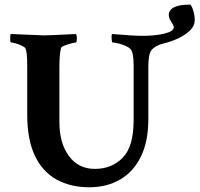

<svg xmlns="http://www.w3.org/2000/svg" viewBox="-20 -791 848 816"><path d="M718.8 -675.8Q718.8 -681.6 708 -698.2Q697.3 -713.9 697.3 -726.6Q697.3 -771.5 789.1 -771.5Q795.9 -764.6 801.8 -744.6Q807.6 -724.6 807.6 -705.1Q807.6 -681.6 788.6 -662.6Q769.5 -643.6 739.3 -628.9Q709 -614.3 675.8 -606.4Q639.6 -597.7 624 -578.1Q610.4 -561.5 610.4 -506.8V-284.2Q610.4 -189.5 578.6 -125Q546.9 -60.5 490.2 -27.8Q433.6 4.9 359.4 4.9Q280.3 4.9 220.7 -27.8Q161.1 -60.5 128.4 -128.9Q95.7 -197.3 95.7 -303.7V-509.8Q95.7 -572.3 87.9 -585.9Q85 -590.8 72.8 -596.7Q60.5 -602.5 47.4 -606.4Q34.2 -610.4 27.3 -610.4Q23.4 -610.4 23.4 -627Q23.4 -644.5 25.4 -646.5Q160.2 -640.6 167 -640.6Q186.5 -640.6 303.7 -646.5Q306.6 -637.7 306.6 -628.9Q306.6 -610.4 302.7 -610.4Q296.9 -610.4 282.2 -606.4Q267.6 -602.5 253.9 -597.2Q240.2 -591.8 239.3 -586.9Q232.4 -560.5 232.4 -503.9V-272.5Q232.4 -182.6 272.9 -127.9Q313.5 -73.2 382.8 -73.2Q455.1 -73.2 501.5 -120.6Q547.9 -168 547.9 -279.3V-511.7Q547.9 -567.4 535.2 -582Q529.3 -588.9 514.2 -595.7Q499 -602.5 482.9 -606.4Q466.8 -610.4 459 -610.4Q456.1 -610.4 455.1 -618.2Q454.1 -626 454.1 -634.8Q454.1 -643.6 456.1 -646.5Q545.9 -638.7 585 -638.7Q640.6 -638.7 679.7 -648.4Q718.8 -658.2 718.8 -675.8Z"/></svg>

Font: Crimson Text
Style: Bold
Weight: 700
Designer: Sebastian Kosch
Foundry: Sebastian Kosch
Version: Version 1.100